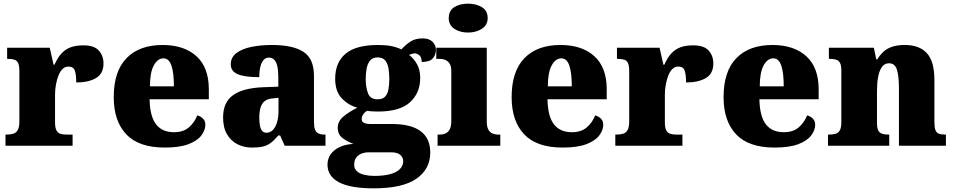

<svg xmlns="http://www.w3.org/2000/svg" viewBox="-20 -797 5217 1050"><path d="M10 0V-61H15Q38 -61 53.5 -66Q69 -71 77.5 -86.5Q86 -102 86 -133V-407Q86 -437 79.5 -451.5Q73 -466 59 -470.5Q45 -475 23 -475H19V-536H252L273 -443H278Q295 -482 317 -505.5Q339 -529 368 -539Q397 -549 436 -549Q495 -549 520.5 -520.5Q546 -492 546 -450Q546 -394 505 -370Q464 -346 397 -346Q397 -387 389.5 -410Q382 -433 354 -433Q336 -433 322.5 -420Q309 -407 300 -384.5Q291 -362 286 -334.5Q281 -307 281 -278V-128Q281 -99 288.5 -84.5Q296 -70 310 -65.5Q324 -61 342 -61H377V0Z M881 10Q739 10 670.5 -62.5Q602 -135 602 -266Q602 -407 672 -479Q742 -551 869 -551Q987 -551 1054.5 -489.5Q1122 -428 1122 -309V-254H798Q800 -160 833.5 -117Q867 -74 931 -74Q982 -74 1012.5 -100Q1043 -126 1059 -166Q1078 -161 1090.5 -148Q1103 -135 1103 -115Q1103 -85 1081 -56Q1059 -27 1010.5 -8.5Q962 10 881 10ZM931 -325Q931 -399 917.5 -438.5Q904 -478 874 -478Q842 -478 821 -439Q800 -400 800 -325Z M1358 10Q1315 10 1279 -8Q1243 -26 1221.5 -62.5Q1200 -99 1200 -155Q1200 -238 1255 -277Q1310 -316 1421 -320L1502 -323V-375Q1502 -412 1496.5 -435.5Q1491 -459 1479.5 -470.5Q1468 -482 1450 -482Q1434 -482 1422.5 -470Q1411 -458 1404.5 -434.5Q1398 -411 1398 -375Q1319 -375 1280.5 -391Q1242 -407 1242 -445Q1242 -483 1272.5 -506.5Q1303 -530 1354.5 -540.5Q1406 -551 1467 -551Q1582 -551 1639.5 -513.5Q1697 -476 1697 -383V-131Q1697 -104 1702.5 -89Q1708 -74 1721 -67.5Q1734 -61 1756 -61H1760V0H1537L1512 -56H1502Q1480 -30 1460.5 -15.5Q1441 -1 1417.5 4.5Q1394 10 1358 10ZM1437 -71Q1457 -71 1472 -86Q1487 -101 1495 -128Q1503 -155 1503 -191V-262L1472 -259Q1444 -257 1428 -244.5Q1412 -232 1405 -209Q1398 -186 1398 -152Q1398 -126 1402 -107.5Q1406 -89 1415 -80Q1424 -71 1437 -71Z M2024 233Q1897 233 1834 200Q1771 167 1771 103Q1771 71 1788.5 46.5Q1806 22 1838 7Q1870 -8 1913 -10Q1882 -21 1854.5 -41Q1827 -61 1827 -98Q1827 -133 1856.5 -158.5Q1886 -184 1934 -208Q1884 -222 1848.5 -260Q1813 -298 1813 -366Q1813 -455 1869.5 -503Q1926 -551 2047 -551Q2087 -551 2117 -545.5Q2147 -540 2175 -527Q2200 -554 2226 -570.5Q2252 -587 2292 -587Q2327 -587 2345.5 -568.5Q2364 -550 2364 -524Q2364 -498 2347 -478Q2330 -458 2286 -458Q2286 -485 2273 -495Q2260 -505 2250 -505Q2239 -505 2231 -502Q2223 -499 2217 -497Q2243 -477 2260.5 -446Q2278 -415 2278 -371Q2278 -289 2222.5 -238Q2167 -187 2047 -187Q2037 -187 2017 -188Q1997 -189 1989 -191Q1979 -188 1968.5 -174.5Q1958 -161 1958 -146Q1958 -131 1971 -125Q1984 -119 2001 -119H2121Q2228 -119 2280.5 -79.5Q2333 -40 2333 37Q2333 128 2257 180.5Q2181 233 2024 233ZM2027 165Q2076 165 2111.5 156Q2147 147 2166 128.5Q2185 110 2185 84Q2185 65 2169.5 50.5Q2154 36 2120 36H1991Q1977 36 1959.5 42Q1942 48 1929.5 63Q1917 78 1917 104Q1917 126 1932 139.5Q1947 153 1972.5 159Q1998 165 2027 165ZM2045 -254Q2073 -254 2086.5 -269Q2100 -284 2104.5 -309.5Q2109 -335 2109 -365Q2109 -396 2104.5 -423Q2100 -450 2086.5 -466.5Q2073 -483 2045 -483Q2018 -483 2004 -466Q1990 -449 1985 -422Q1980 -395 1980 -364Q1980 -320 1992.5 -287Q2005 -254 2045 -254Z M2373 0V-61H2385Q2404 -61 2418 -68Q2432 -75 2440 -91Q2448 -107 2448 -135V-409Q2448 -434 2439.5 -448Q2431 -462 2417 -468.5Q2403 -475 2385 -475H2366V-536H2642V-131Q2642 -105 2650 -89.5Q2658 -74 2672.5 -67.5Q2687 -61 2705 -61H2716V0ZM2540 -619Q2495 -619 2464.5 -639.5Q2434 -660 2434 -698Q2434 -739 2464.5 -758Q2495 -777 2540 -777Q2583 -777 2615 -758Q2647 -739 2647 -698Q2647 -660 2615 -639.5Q2583 -619 2540 -619Z M3057 10Q2915 10 2846.5 -62.5Q2778 -135 2778 -266Q2778 -407 2848 -479Q2918 -551 3045 -551Q3163 -551 3230.5 -489.5Q3298 -428 3298 -309V-254H2974Q2976 -160 3009.5 -117Q3043 -74 3107 -74Q3158 -74 3188.5 -100Q3219 -126 3235 -166Q3254 -161 3266.5 -148Q3279 -135 3279 -115Q3279 -85 3257 -56Q3235 -27 3186.5 -8.5Q3138 10 3057 10ZM3107 -325Q3107 -399 3093.5 -438.5Q3080 -478 3050 -478Q3018 -478 2997 -439Q2976 -400 2976 -325Z M3345 0V-61H3350Q3373 -61 3388.5 -66Q3404 -71 3412.5 -86.5Q3421 -102 3421 -133V-407Q3421 -437 3414.5 -451.5Q3408 -466 3394 -470.5Q3380 -475 3358 -475H3354V-536H3587L3608 -443H3613Q3630 -482 3652 -505.5Q3674 -529 3703 -539Q3732 -549 3771 -549Q3830 -549 3855.5 -520.5Q3881 -492 3881 -450Q3881 -394 3840 -370Q3799 -346 3732 -346Q3732 -387 3724.5 -410Q3717 -433 3689 -433Q3671 -433 3657.5 -420Q3644 -407 3635 -384.5Q3626 -362 3621 -334.5Q3616 -307 3616 -278V-128Q3616 -99 3623.5 -84.5Q3631 -70 3645 -65.5Q3659 -61 3677 -61H3712V0Z M4216 10Q4074 10 4005.5 -62.5Q3937 -135 3937 -266Q3937 -407 4007 -479Q4077 -551 4204 -551Q4322 -551 4389.5 -489.5Q4457 -428 4457 -309V-254H4133Q4135 -160 4168.5 -117Q4202 -74 4266 -74Q4317 -74 4347.5 -100Q4378 -126 4394 -166Q4413 -161 4425.5 -148Q4438 -135 4438 -115Q4438 -85 4416 -56Q4394 -27 4345.5 -8.5Q4297 10 4216 10ZM4266 -325Q4266 -399 4252.5 -438.5Q4239 -478 4209 -478Q4177 -478 4156 -439Q4135 -400 4135 -325Z M4508 0V-61H4512Q4535 -61 4550 -65.5Q4565 -70 4573 -84.5Q4581 -99 4581 -128V-412Q4581 -439 4574 -452.5Q4567 -466 4553 -470.5Q4539 -475 4517 -475H4513V-536H4759L4772 -472H4777Q4790 -493 4808 -511Q4826 -529 4855 -540Q4884 -551 4928 -551Q5008 -551 5049 -506Q5090 -461 5090 -360V-131Q5090 -101 5095.5 -86Q5101 -71 5114 -66Q5127 -61 5149 -61H5153V0H4896V-317Q4896 -381 4885 -416Q4874 -451 4842 -451Q4817 -451 4802.5 -430Q4788 -409 4782 -375Q4776 -341 4776 -301V-125Q4776 -98 4782.5 -84.5Q4789 -71 4803 -66Q4817 -61 4839 -61H4843V0Z"/></svg>

Font: Noto Serif Kannada Black
Style: Regular
Weight: 900
Version: Version 2.003